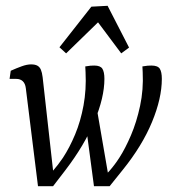

<svg xmlns="http://www.w3.org/2000/svg" viewBox="-20 -642 605 662"><path d="M358 0 322 -17Q340 -33 358 -53.5Q376 -74 392 -99Q412 -130 431.5 -175.5Q451 -221 463 -277Q475 -333 472 -393L471 -413Q482 -415 489 -415.5Q496 -416 502 -416Q524 -416 531 -405Q538 -394 538 -370Q538 -303 504 -221Q470 -139 403 -56ZM111 0 69 -338Q67 -354 58.5 -362Q50 -370 36 -370H13L17 -398Q37 -407 55 -413.5Q73 -420 87 -420Q101 -420 109 -415.5Q117 -411 121 -401.5Q125 -392 127 -376L166 -27L163 0ZM163 0 127 -17Q145 -33 162.5 -53Q180 -73 197 -98Q220 -133 239 -178.5Q258 -224 268 -278.5Q278 -333 275 -393L274 -413Q285 -415 292 -415.5Q299 -416 305 -416Q326 -416 333 -405Q340 -394 340 -370Q340 -306 305.5 -223.5Q271 -141 206 -56ZM304 0 279 -188 312 -278 357 -17 358 0ZM185 -479 295 -619 351 -622 425 -478 398 -458 318 -565 208 -458Z"/></svg>

Font: Rasa Light
Style: Italic
Weight: 300
Italic angle: -7.10001°
Designer: Anna Giedrys (Yrsa+Rasa design), David Brezina (Yrsa art-direction, Rasa art-direction, design)
Foundry: Rosetta Type Foundry
Version: Version 2.004